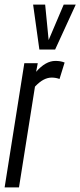

<svg xmlns="http://www.w3.org/2000/svg" viewBox="-25 -809 347 829"><path d="M138 -536 131 -499Q172 -546 214 -546Q225 -546 234.5 -544.5Q244 -543 254 -539L232 -468Q216 -474 198 -474Q181 -474 163.5 -465Q146 -456 126 -435L57 0H-5L80 -536ZM302 -789 213 -595H145L118 -789H170L185 -636L250 -789Z"/></svg>

Font: Georama ExtraCondensed
Style: Italic
Weight: 400
Width: 2
Italic angle: -9°
Designer: Jean-Baptiste Levee
Foundry: Production Type
Version: Version 1.000